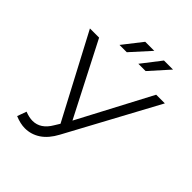

<svg xmlns="http://www.w3.org/2000/svg" viewBox="-228 -940 1080 1080"><g transform="rotate(45 312.5 -399.5)"><path d="M615 -644 322 -102Q291 -44 249 -16Q207 12 157 12Q121 12 78 -6L98 -61Q131 -48 158 -48Q222 -48 262 -117L281 -148L19 -644H92L316 -208L546 -644ZM292 -811H364L260 -696H202ZM441 -811H513L410 -696H352Z"/></g></svg>

Font: Montserrat Ace
Style: Regular
Weight: 400
Designer: Julieta Ulanovsky
Foundry: Julieta Ulanovsky
Version: Version 1